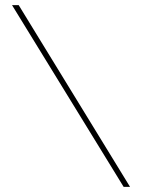

<svg xmlns="http://www.w3.org/2000/svg" viewBox="-20 -730 554 750"><path d="M53 -710 488 0H463L27 -710Z"/></svg>

Font: Raleway Thin
Style: Regular
Weight: 100
Designer: Matt McInerney, Pablo Impallari, Rodrigo Fuenzalida
Foundry: Matt McInerney, Pablo Impallari, Rodrigo Fuenzalida
Version: Version 4.026